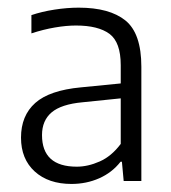

<svg xmlns="http://www.w3.org/2000/svg" viewBox="-20 -766 436 489"><path d="M162 -297.5Q103.5 -297.5 68.5 -329.2Q33.5 -361 33.5 -415.5Q33.5 -471.5 69.8 -503.8Q106 -536 186 -543.5L287.5 -553.5V-600Q287.5 -658.5 258.8 -679.8Q230 -701 173.5 -701Q149 -701 119.8 -696Q90.5 -691 60 -681V-727.5Q86.5 -736.5 118.8 -741.5Q151 -746.5 180.5 -746.5Q259 -746.5 299.5 -713.8Q340 -681 340 -596V-305H295L290.5 -354H287Q265.5 -326.5 232.8 -312Q200 -297.5 162 -297.5ZM87 -422Q87 -341.5 175.5 -341.5Q204 -341.5 234 -354.8Q264 -368 287.5 -399.5V-515.5L190 -505.5Q136 -500.5 111.5 -479.8Q87 -459 87 -422Z"/></svg>

Font: Encode Sans Semi Condensed Light
Style: Regular
Weight: 300
Width: 4
Designer: Multiple Designers
Foundry: Impallari Type
Version: Version 3.000; ttfautohint (v1.8.3) -l 8 -r 50 -G 200 -x 14 